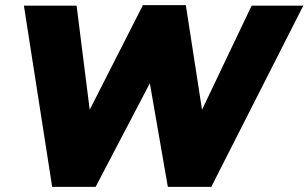

<svg xmlns="http://www.w3.org/2000/svg" viewBox="-20 -722 1200 747"><path d="M278 -700H73L183 5H352L563 -398L633 5H802L1160 -700H959L766 -295L703 -702H536L329 -295Z"/></svg>

Font: Geom Black
Style: Bold Italic
Weight: 900
Italic angle: -10°
Version: Version 1.102